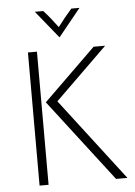

<svg xmlns="http://www.w3.org/2000/svg" viewBox="-56 -855 633 898"><g transform="rotate(-5 260.5 -406.0)"><path d="M452.1 0 156.2 -385.4 401.4 -625H455.6L210.4 -385.4L505.6 0ZM93.1 0V-625H135.4V0ZM245.8 -683.3 141.7 -811.8H181.2Q199.3 -792.4 215.3 -772.2Q231.2 -752.1 247.2 -730.6Q263.2 -752.1 279.5 -772.2Q295.8 -792.4 313.2 -811.8H351.4L247.2 -683.3Z"/></g></svg>

Font: Afacad Flux ExtraLight
Style: Regular
Weight: 250
Designer: Kristian Moeller
Foundry: Dicotype
Version: Version 1.100